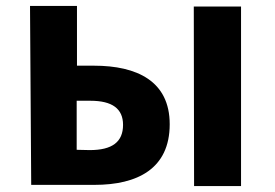

<svg xmlns="http://www.w3.org/2000/svg" viewBox="-20 -582 924 646"><path d="M85 40H298C442 40 551 -14 551 -164C551 -309 441 -361 296 -361H239V-562H81ZM238 -78V-243H284C358 -243 394 -216 394 -162C394 -104 357 -77 282 -77ZM633 44H791V-560H632Z"/></svg>

Font: GenEiGothic-pro-Regular
Style: Bold
Weight: 700
Designer: Ryoko NISHIZUKA (kana & ideographs); Paul D. Hunt (Latin, Greek & Cyrillic); Wenlong ZHANG (bopomofo); Sandoll Communica
Foundry: Adobe Systems Incorporated; o_tamon
Version: Version 1.000.140830